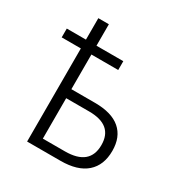

<svg xmlns="http://www.w3.org/2000/svg" viewBox="-154 -756 820 868"><g transform="rotate(30 256.0 -322.0)"><path d="M165 -532H305V-486H165V-305H288Q376 -305 420.5 -266.5Q465 -228 465 -156Q465 -81 419 -40.5Q373 0 284 0H110V-486H10V-532H110V-644H165ZM165 -258V-47H280Q409 -47 409 -154Q409 -258 285 -258Z"/></g></svg>

Font: Noto Sans UI NarrowLight
Style: Regular
Weight: 300
Width: 4
Designer: Monotype Design Team
Foundry: Monotype Imaging Inc.
Version: Version 1.001